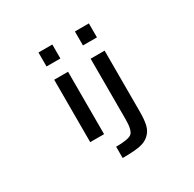

<svg xmlns="http://www.w3.org/2000/svg" viewBox="-203 -963 1406 1395"><g transform="rotate(-30 500.0 -266.0)"><path d="M291 1V-522.5H407.2V1ZM291 -633.8V-751H407.2V-633.8ZM437.5 218.8V124Q542 124 569.3 100.6Q596.7 77.1 596.7 -12.7V-522.5H713.9V-12.7Q713.9 60.5 703.1 102.5Q692.4 144.5 660.6 172.9Q628.9 201.2 577.6 210Q526.4 218.8 437.5 218.8ZM596.7 -633.8V-751H713.9V-633.8Z"/></g></svg>

Font: GenEi Gothic M SemiBold
Style: Regular
Weight: 500
Designer: o_tamon (Modified); [Source Han Sans]
Ryoko NISHIZUKA  (kana & ideographs); Paul D. Hunt (Latin, Greek & Cyrillic); Wenl
Version: Version 1.1a;Original Version 1.004